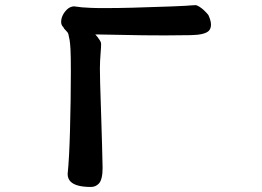

<svg xmlns="http://www.w3.org/2000/svg" viewBox="-20 -681 1040 762"><path d="M273.4 -655.8Q283.7 -654.8 290 -653.8Q296.4 -652.8 305.2 -651.9Q319.8 -650.9 339.1 -649.9Q358.4 -648.9 390.6 -648.9Q450.2 -648.9 503.9 -650.4Q633.3 -654.3 655.8 -655.3Q678.2 -656.2 688.5 -656.7Q698.7 -657.2 705.8 -657.5Q712.9 -657.7 719.5 -658.2Q726.1 -658.7 732.4 -659.2Q744.1 -659.7 754.9 -660.6Q759.3 -660.6 763.2 -658.7Q780.3 -650.9 798.8 -630.9Q806.6 -622.6 807.6 -620.1Q817.4 -598.1 817.4 -583.5Q817.4 -567.4 808.6 -558.6Q792.5 -542.5 737.5 -541.5Q682.6 -540.5 635.7 -540.5Q588.9 -540.5 548.3 -541L358.4 -544.4Q368.2 -533.7 376.5 -520.5Q381.3 -513.2 381.3 -506.8Q381.3 -494.1 379.4 -472.2Q376.5 -436.5 376.5 -409.7Q376.5 -382.8 377.4 -351.6Q380.9 -238.3 381.8 -213.4Q382.8 -179.2 385 -106.7Q387.2 -34.2 387.2 -14.6Q387.2 32.7 371.6 48.3Q358.9 61 340.8 61Q281.7 61 260.3 40Q248.5 27.8 248.5 9.8V9.3Q254.9 -53.7 257.8 -162.6Q261.2 -289.1 261.2 -396.5Q261.2 -459.5 259.8 -484.9Q258.3 -510.3 256.3 -522Q254.9 -530.8 251.5 -544.9Q250 -551.8 242.2 -559.1Q233.4 -567.4 231 -573.7Q222.7 -581.1 222.7 -594.2Q222.7 -607.4 229.2 -620.8Q235.8 -634.3 247.1 -644.5Q258.3 -654.8 273.4 -655.8Z"/></svg>

Font: Bakudai
Style: Medium
Weight: 500
Version: Version 1.48